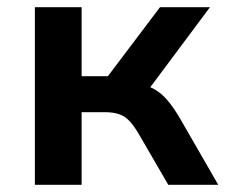

<svg xmlns="http://www.w3.org/2000/svg" viewBox="-20 -514 627 534"><path d="M77 0V-494H207V-302H280L425 -494H564L379 -246L357 -282Q384 -279 405.5 -268Q427 -257 445 -236Q463 -215 481 -184L587 0H448L365 -143Q352 -165 339.5 -178Q327 -191 311 -196.5Q295 -202 271 -202H207V0Z"/></svg>

Font: Nunito Sans 10pt
Style: Bold
Weight: 700
Designer: Vernon Adams
Foundry: Vernon Adams
Version: Version 3.101;gftools[0.9.27]